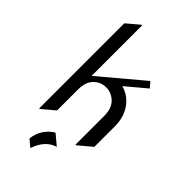

<svg xmlns="http://www.w3.org/2000/svg" viewBox="-293 -836 1133 1133"><g transform="rotate(45 273.5 -269.0)"><path d="M253.9 53.7Q253.9 53.7 258.8 53.7L321.8 106.4Q248 128.9 217.8 219.2H212.9L172.4 185.1Q183.1 100.1 253.9 53.7ZM87.9 19.5V-690.9L166 -756.8H170.9V-335L434.6 -556.6H439.5L466.3 -524.9L341.8 -420.4Q390.6 -407.2 423.8 -371.6Q478.5 -313.5 478.5 -221.2V-50.3L395.5 19.5H390.6V-221.2Q390.6 -282.7 357.9 -315.4Q324.2 -348.1 280.3 -348.1Q234.4 -348.1 202.6 -315.9Q170.9 -284.2 170.9 -221.2V-46.4L92.8 19.5Z"/></g></svg>

Font: Gothica
Style: Book
Weight: 400
Designer: Wojciech Kalinowski "wmk69" (wmk69@o2.pl)
Foundry: Wojciech Kalinowski "wmk69" (wmk69@o2.pl)
Version: Version 2.1.0; 2021-05-14